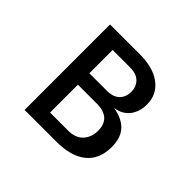

<svg xmlns="http://www.w3.org/2000/svg" viewBox="-134 -708 869 869"><g transform="rotate(45 301.0 -273.5)"><path d="M116.7 -546.9H310.5Q347.7 -546.9 380.6 -538.6Q413.6 -530.3 438.2 -512.9Q462.9 -495.6 477.1 -469.7Q491.2 -443.8 491.2 -408.7Q491.2 -387.2 485.4 -367.4Q479.5 -347.7 467.8 -332Q456.1 -316.4 438.2 -306.2Q420.4 -295.9 396.5 -293Q429.2 -287.1 451.7 -275.6Q474.1 -264.2 488 -247.3Q502 -230.5 508.3 -208.7Q514.6 -187 514.6 -160.6Q514.6 -81.5 464.1 -40.8Q413.6 0 318.4 0H116.7ZM317.9 -324.7Q359.4 -324.7 379.9 -345.5Q400.4 -366.2 400.4 -398.9Q400.4 -431.6 379.9 -452.6Q359.4 -473.6 317.4 -473.6H206.5V-324.7ZM323.2 -73.2Q346.7 -73.2 364.5 -80.3Q382.3 -87.4 394.3 -100.3Q406.2 -113.3 412.6 -130.9Q418.9 -148.4 418.9 -169.4Q418.9 -187.5 413.8 -202.6Q408.7 -217.8 397.7 -228.8Q386.7 -239.7 368.7 -245.6Q350.6 -251.5 325.2 -251.5H206.5V-73.2Z"/></g></svg>

Font: Hack
Style: Regular
Weight: 400
Monospace: yes
Designer: Christopher Simpkins
Foundry: Christopher Simpkins
Version: Version 2.019; ttfautohint (v1.4.1) -l 4 -r 80 -G 350 -x 0 -